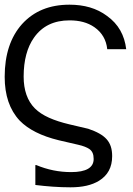

<svg xmlns="http://www.w3.org/2000/svg" viewBox="-23 -791 569 820"><path d="M516 -581C509 -640 483 -688 434 -723C390 -756 336 -771 274 -771C189 -771 122 -744 71 -688C22 -633 -3 -558 -3 -463C-3 -384 18 -322 61 -276C98 -238 154 -210 228 -192L310 -173C333 -168 349 -161 358 -155C371 -146 377 -133 377 -112C377 -75 345 -56 281 -56C229 -56 180 -66 132 -86H128V-1C177 5 227 9 278 9C329 9 369 0 400 -19C437 -42 456 -76 456 -124C456 -186 427 -216 354 -241L273 -260C206 -276 157 -297 126 -328C94 -360 78 -406 78 -464C78 -533 93 -589 122 -630C157 -680 208 -704 274 -704C316 -704 351 -695 380 -675C413 -652 431 -620 435 -581Z"/></svg>

Font: Numismatica Pro
Style: Regular
Weight: 400
Designer: Chris Hopkins
Foundry: Edward C. D. Hopkins
Version: Version 2.19D